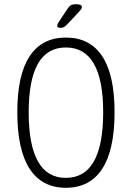

<svg xmlns="http://www.w3.org/2000/svg" viewBox="-20 -884 624 910"><path d="M292 6Q179 6 120.5 -84Q62 -174 62 -352Q62 -529 120.5 -617.5Q179 -706 292 -706Q406 -706 464.5 -617.5Q523 -529 523 -352Q523 -174 464.5 -84Q406 6 292 6ZM292 -41Q469 -41 469 -352Q469 -659 292 -659Q116 -659 116 -352Q116 -41 292 -41ZM268 -752Q251 -752 251 -761Q251 -766 256 -776L299 -841Q308 -855 316.5 -859.5Q325 -864 340 -864Q368 -864 368 -851Q368 -844 361.5 -836.5Q355 -829 346 -819L295 -765Q282 -752 268 -752Z"/></svg>

Font: Asap Condensed ExtraLight
Style: Regular
Weight: 200
Width: 3
Designer: Pablo Cosgaya
Foundry: Omnibus-Type
Version: Version 3.001; ttfautohint (v1.8.4.7-5d5b)